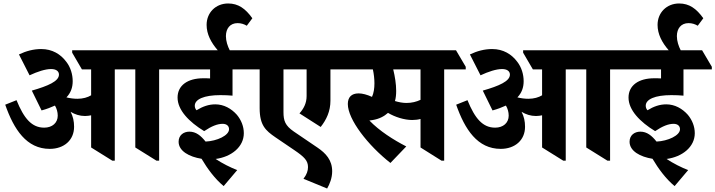

<svg xmlns="http://www.w3.org/2000/svg" viewBox="-20 -915 4113 1104"><path d="M266 -59C348 -59 406 -109 406 -186C406 -218 400 -245 386 -272C411 -257 438 -248 469 -248C482 -248 494 -250 504 -252V-67L626 9H640V-516H758V-67L880 9H895V-516H1019V-531L963 -626H395V-612L451 -516H504V-367C484 -355 457 -347 425 -347C404 -347 382 -350 362 -355C387 -381 398 -412 398 -448C398 -487 386 -528 361 -560C329 -603 281 -633 217 -633C173 -633 131 -622 89 -602L150 -482C195 -503 240 -518 274 -518C302 -518 319 -506 319 -486C319 -448 257 -421 163 -394L219 -280C249 -288 274 -298 296 -308C306 -291 312 -271 312 -250C312 -209 281 -181 234 -181C163 -181 118 -233 75 -339L10 -313C60 -170 133 -59 266 -59Z M1266 155 1344 63C1307 49 1257 24 1220 -1C1310 -13 1382 -70 1382 -149C1382 -188 1367 -225 1342 -255C1310 -291 1267 -315 1218 -315C1180 -315 1146 -303 1110 -281C1104 -288 1100 -296 1100 -307C1100 -344 1153 -368 1247 -368C1271 -368 1298 -367 1317 -365V-516H1480V-531L1424 -626H1301C1289 -649 1279 -679 1279 -707C1279 -751 1303 -782 1346 -782C1367 -782 1384 -776 1399 -767L1431 -810C1391 -866 1350 -895 1292 -895C1220 -895 1168 -842 1168 -772C1168 -719 1193 -671 1232 -626H889V-612L945 -516H1188V-464C1175 -465 1162 -465 1149 -465C1059 -465 1001 -424 1001 -354C1001 -282 1067 -214 1154 -161C1197 -190 1231 -203 1260 -203C1283 -203 1297 -191 1297 -172C1297 -136 1228 -104 1162 -101C1135 -135 1107 -158 1069 -158C1036 -158 1007 -138 1007 -100C1007 -46 1069 -13 1139 -2C1172 54 1216 114 1266 155Z M1824 -185C1857 -227 1880 -275 1880 -336V-516H2004V-531L1948 -626H1349V-612L1405 -516H1473V-293C1473 -194 1508 -164 1563 -126L1672 -52C1731 -12 1751 9 1751 46C1751 67 1744 88 1725 113L1861 169C1875 145 1890 109 1890 70C1890 5 1853 -34 1806 -66L1669 -159C1620 -193 1610 -220 1610 -271V-516H1743V-363C1743 -321 1726 -290 1702 -263Z M2225 22 2316 -73C2242 -111 2162 -162 2104 -222C2110 -223 2116 -224 2124 -225C2160 -231 2189 -246 2211 -266C2251 -242 2305 -225 2350 -225C2368 -225 2384 -227 2398 -231V-67L2519 9H2534V-516H2658V-531L2602 -626H1874V-612L1930 -516H2124C2130 -489 2133 -460 2133 -436C2133 -407 2129 -380 2119 -358C2090 -371 2064 -378 2042 -378C2001 -378 1980 -356 1980 -317C1980 -228 2096 -79 2225 22ZM2258 -392C2258 -432 2251 -475 2241 -516H2398V-341C2375 -330 2348 -323 2317 -323C2294 -323 2271 -328 2251 -334C2256 -351 2258 -371 2258 -392Z M2859 -59C2941 -59 2999 -109 2999 -186C2999 -218 2993 -245 2979 -272C3004 -257 3031 -248 3062 -248C3075 -248 3087 -250 3097 -252V-67L3219 9H3233V-516H3351V-67L3473 9H3488V-516H3612V-531L3556 -626H2988V-612L3044 -516H3097V-367C3077 -355 3050 -347 3018 -347C2997 -347 2975 -350 2955 -355C2980 -381 2991 -412 2991 -448C2991 -487 2979 -528 2954 -560C2922 -603 2874 -633 2810 -633C2766 -633 2724 -622 2682 -602L2743 -482C2788 -503 2833 -518 2867 -518C2895 -518 2912 -506 2912 -486C2912 -448 2850 -421 2756 -394L2812 -280C2842 -288 2867 -298 2889 -308C2899 -291 2905 -271 2905 -250C2905 -209 2874 -181 2827 -181C2756 -181 2711 -233 2668 -339L2603 -313C2653 -170 2726 -59 2859 -59Z M3859 155 3937 63C3900 49 3850 24 3813 -1C3903 -13 3975 -70 3975 -149C3975 -188 3960 -225 3935 -255C3903 -291 3860 -315 3811 -315C3773 -315 3739 -303 3703 -281C3697 -288 3693 -296 3693 -307C3693 -344 3746 -368 3840 -368C3864 -368 3891 -367 3910 -365V-516H4073V-531L4017 -626H3894C3882 -649 3872 -679 3872 -707C3872 -751 3896 -782 3939 -782C3960 -782 3977 -776 3992 -767L4024 -810C3984 -866 3943 -895 3885 -895C3813 -895 3761 -842 3761 -772C3761 -719 3786 -671 3825 -626H3482V-612L3538 -516H3781V-464C3768 -465 3755 -465 3742 -465C3652 -465 3594 -424 3594 -354C3594 -282 3660 -214 3747 -161C3790 -190 3824 -203 3853 -203C3876 -203 3890 -191 3890 -172C3890 -136 3821 -104 3755 -101C3728 -135 3700 -158 3662 -158C3629 -158 3600 -138 3600 -100C3600 -46 3662 -13 3732 -2C3765 54 3809 114 3859 155Z"/></svg>

Font: Noto Serif Devanagari SemiCondensed ExtraBold
Style: Regular
Weight: 800
Width: 4
Designer: Universal Thirst, Indian Type Foundry and the Monotype Design Team
Foundry: Monotype Imaging Inc.
Version: Version 2.004